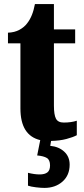

<svg xmlns="http://www.w3.org/2000/svg" viewBox="-20 -680 411 940"><path d="M230 10 226 34Q268 38 294.5 62.5Q321 87 321 126Q321 178 286 209Q251 240 197 240Q181 240 156 237Q131 234 117 229V166Q149 174 174 174Q199 174 212 164Q225 154 225 130Q225 103 209.5 93.5Q194 84 162 81L177 6Q80 -17 80 -149V-468H19V-520Q51 -521 75 -534Q99 -547 113 -566Q140 -600 151 -660H244V-536H348V-468H244V-163Q244 -118 254 -99Q264 -80 292 -80Q329 -80 356 -89V-18Q337 -8 305 0.5Q273 9 230 10Z"/></svg>

Font: Noto Serif CondBlack
Style: Regular
Weight: 900
Width: 3
Designer: Monotype Design Team
Foundry: Monotype Imaging Inc.
Version: Version 1.001